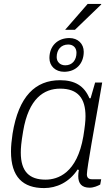

<svg xmlns="http://www.w3.org/2000/svg" viewBox="-20 -947 571 979"><path d="M312 -795H362L496 -924V-927H427ZM307 -581C367 -581 407 -622 407 -683C407 -724 377 -753 334 -753C273 -753 232 -712 232 -651C232 -610 263 -581 307 -581ZM313 -614C287 -614 269 -631 269 -656C269 -693 291 -720 328 -720C354 -720 370 -703 370 -678C370 -641 349 -614 313 -614ZM205 12C268 12 333 -17 376 -83L382 -80C380 -69 379 -58 379 -49C379 -11 397 10 437 10C458 10 478 1 491 -6L496 -33H449C431 -33 423 -42 423 -58C423 -89 466 -323 481 -410L501 -526H465L442 -446H436C409 -510 361 -538 286 -538C161 -538 75 -457 44 -265C39 -232 36 -201 36 -175C36 -44 97 12 205 12ZM212 -31C130 -31 86 -72 86 -169C86 -192 88 -219 98 -278C126 -445 204 -495 287 -495C377 -495 416 -446 416 -354C416 -330 413 -302 405 -252C373 -64 275 -31 212 -31Z"/></svg>

Font: Archivo Thin
Style: Italic
Weight: 100
Italic angle: -10°
Designer: Hector Gatti
Foundry: Omnibus-Type
Version: Version 2.001